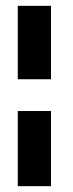

<svg xmlns="http://www.w3.org/2000/svg" viewBox="-20 -480 250 659"><path d="M155 -99V159H41V-99ZM155 -460V-208H41V-460Z"/></svg>

Font: Genos SemiBold
Style: Italic
Weight: 600
Italic angle: -8°
Version: Version 1.010